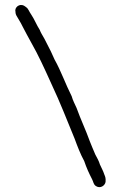

<svg xmlns="http://www.w3.org/2000/svg" viewBox="-20 -693 491 782"><path d="M43 -645C43 -638 45 -632 49 -626C56 -613 64 -602 71 -587C83 -565 94 -542 108 -518C136 -469 161 -414 185 -361L190 -350C225 -276 253 -203 284 -128C295 -98 308 -64 323 -37C332 -10 343 14 355 37C361 48 360 58 371 65C388 76 407 64 410 48V45C411 34 409 27 405 18C400 2 393 -9 387 -23C383 -37 375 -51 368 -64C361 -81 352 -101 346 -117C330 -162 308 -208 292 -253C284 -271 277 -283 272 -301C247 -350 229 -403 202 -451L187 -484C178 -501 170 -518 161 -535L149 -556C146 -561 144 -566 142 -571C129 -591 120 -615 107 -634C103 -640 100 -645 97 -651L91 -660C87 -663 83 -667 79 -669C59 -681 38 -662 43 -645Z"/></svg>

Font: Scribbler
Style: Regular
Weight: 400
Designer: Mew Too
Foundry: Cannot Into Space Fonts
Version: Version 1.001